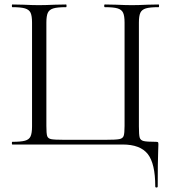

<svg xmlns="http://www.w3.org/2000/svg" viewBox="-20 -645 768 857"><path d="M527 0H35Q33 0 33 -6Q33 -12 35 -12Q73 -12 91.5 -17Q110 -22 116.5 -36.5Q123 -51 123 -81V-544Q123 -574 116.5 -588Q110 -602 91.5 -607.5Q73 -613 35 -613Q33 -613 33 -619Q33 -625 35 -625L85 -624Q127 -622 153 -622Q181 -622 225 -624L275 -625Q277 -625 277 -619Q277 -613 275 -613Q236 -613 218 -607.5Q200 -602 193.5 -588Q187 -574 187 -544V-83Q187 -49 190.5 -38Q194 -27 208 -24Q222 -21 265 -21H452Q497 -21 512.5 -24Q528 -27 532 -38.5Q536 -50 536 -83V-544Q536 -574 529.5 -588Q523 -602 505 -607.5Q487 -613 448 -613Q445 -613 445 -619Q445 -625 448 -625L498 -624Q542 -622 569 -622Q596 -622 638 -624L688 -625Q690 -625 690 -619Q690 -613 688 -613Q649 -613 631 -607.5Q613 -602 606.5 -588Q600 -574 600 -544V-81Q600 -43 603.5 -31Q607 -19 621 -15.5Q635 -12 676 -12Q684 -12 685.5 -10Q687 -8 687 0Q687 17 686 29Q684 79 684 187Q684 192 678.5 192Q673 192 673 187Q673 85 639.5 42.5Q606 0 527 0Z"/></svg>

Font: Cormorant Unicase
Style: Regular
Weight: 400
Designer: Christian Thalmann (Catharsis Fonts)
Foundry: Catharsis Fonts
Version: Version 4.000